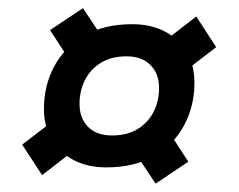

<svg xmlns="http://www.w3.org/2000/svg" viewBox="-20 -485 587 472"><path d="M103 -411 184 -465 242.5 -376.5 162 -320.5ZM462.5 -444.5 511.5 -369 424 -302 369.5 -372.5ZM443 -87.5 362.5 -33.5 303.5 -122.5 384 -178ZM34.5 -129.5 122 -196.5 176.5 -126.5 83.5 -54.5ZM305 -425.5Q351.5 -425.5 386 -407.2Q420.5 -389 439.2 -356.8Q458 -324.5 458 -282Q458 -224.5 432.8 -177.2Q407.5 -130 359.2 -101.8Q311 -73.5 241.5 -73.5Q195 -73.5 160.5 -91.8Q126 -110 107 -142.2Q88 -174.5 88 -216.5Q88 -274.5 113.2 -321.8Q138.5 -369 187 -397.2Q235.5 -425.5 305 -425.5ZM255.5 -152Q293 -152 318.8 -168Q344.5 -184 357.8 -210.5Q371 -237 371 -269Q371 -304 349.8 -325.2Q328.5 -346.5 291 -346.5Q253.5 -346.5 227.8 -330.5Q202 -314.5 188.8 -288Q175.5 -261.5 175.5 -229.5Q175.5 -194.5 196.5 -173.2Q217.5 -152 255.5 -152Z"/></svg>

Font: Newsreader 9pt
Style: Bold Italic
Weight: 700
Italic angle: -17°
Designer: Hugues Gentile
Foundry: Production Type
Version: Version 1.003